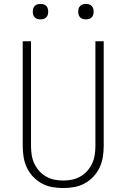

<svg xmlns="http://www.w3.org/2000/svg" viewBox="-20 -944 640 972"><path d="M300 8Q272 8 244 3Q216 -2 191.5 -15.5Q167 -29 147.5 -49.5Q128 -70 116 -95.5Q104 -121 99.5 -149Q95 -177 95 -205V-735H137V-205Q137 -182 140.5 -159.5Q144 -137 153.5 -116.5Q163 -96 178 -79Q193 -62 213 -50.5Q233 -39 255 -34.5Q277 -30 300 -30Q323 -30 345 -34.5Q367 -39 387 -50.5Q407 -62 422 -79Q437 -96 446.5 -116.5Q456 -137 459.5 -159.5Q463 -182 463 -205V-735H505V-205Q505 -177 500.5 -149Q496 -121 484 -95.5Q472 -70 452.5 -49.5Q433 -29 408.5 -15.5Q384 -2 356 3Q328 8 300 8ZM415 -846Q407 -846 399.5 -848Q392 -850 386 -856Q380 -862 378 -869.5Q376 -877 376 -885Q376 -893 378 -900.5Q380 -908 386 -914Q392 -920 399.5 -922Q407 -924 415 -924Q423 -924 430.5 -922Q438 -920 444 -914Q450 -908 452 -900.5Q454 -893 454 -885Q454 -877 452 -869.5Q450 -862 444 -856Q438 -850 430.5 -848Q423 -846 415 -846ZM185 -846Q177 -846 169.5 -848Q162 -850 156 -856Q150 -862 148 -869.5Q146 -877 146 -885Q146 -893 148 -900.5Q150 -908 156 -914Q162 -920 169.5 -922Q177 -924 185 -924Q193 -924 200.5 -922Q208 -920 214 -914Q220 -908 222 -900.5Q224 -893 224 -885Q224 -877 222 -869.5Q220 -862 214 -856Q208 -850 200.5 -848Q193 -846 185 -846Z"/></svg>

Font: Iosevka Extralight Extended
Style: Regular
Weight: 200
Width: 7
Monospace: yes
Designer: Belleve Invis
Foundry: Belleve Invis
Version: Version 32.5.0; ttfautohint (v1.8.4)